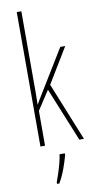

<svg xmlns="http://www.w3.org/2000/svg" viewBox="-106 -804 536 1069"><g transform="rotate(-10 162.0 -269.5)"><path d="M97 -361Q97 -326 97 -296.5Q97 -267 96 -233H97Q107 -250 113 -260.5Q119 -271 128 -285L276 -527H304L184 -329L317 0H291L167 -304L97 -197V0H71V-760H97ZM198 71Q189 105 174 146Q159 187 139 221H126V211Q133 193 142 165.5Q151 138 158.5 109.5Q166 81 168 61H198Z"/></g></svg>

Font: Noto Sans Lao UI ExtCond Thin
Style: Regular
Weight: 100
Width: 2
Designer: Monotype Design Team
Foundry: Monotype Imaging Inc.
Version: Version 2.000; ttfautohint (v1.8.4.7-5d5b)